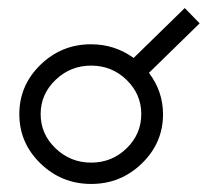

<svg xmlns="http://www.w3.org/2000/svg" viewBox="-20 -457 540 477"><path d="M312 -313 439 -437 476 -399 350 -276Q385 -230 385 -173Q385 -102 332.5 -51Q280 0 206.5 0Q133 0 80.5 -51Q28 -102 28 -173.5Q28 -245 80.5 -296Q133 -347 206 -347Q265 -347 312 -313ZM294.5 -258.5Q258 -294 206.5 -294Q155 -294 118 -258.5Q81 -223 81 -173.5Q81 -124 118 -88.5Q155 -53 206.5 -53Q258 -53 294.5 -88.5Q331 -124 331 -173.5Q331 -223 294.5 -258.5Z"/></svg>

Font: Astronomicon
Style: Regular
Weight: 400
Version: Version 1.1